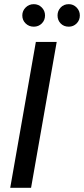

<svg xmlns="http://www.w3.org/2000/svg" viewBox="-20 -901 403 921"><path d="M29 0 152 -700H252L129 0ZM142 -773Q119 -773 103 -788.5Q87 -804 87 -827Q87 -849 103 -865Q119 -881 142 -881Q165 -881 180.5 -865Q196 -849 196 -827Q196 -804 180.5 -788.5Q165 -773 142 -773ZM310 -773Q286 -773 271 -788.5Q256 -804 256 -827Q256 -849 271 -865Q286 -881 310 -881Q332 -881 347.5 -865Q363 -849 363 -827Q363 -804 347.5 -788.5Q332 -773 310 -773Z"/></svg>

Font: DM Sans 24pt Medium
Style: Italic
Weight: 500
Italic angle: -10°
Designer: Colophon Foundry, Jonny Pinhorn
Foundry: Colophon Foundry
Version: Version 4.004;gftools[0.9.30]